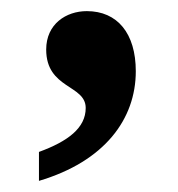

<svg xmlns="http://www.w3.org/2000/svg" viewBox="-20 -169 320 345"><path d="M136 -149C99 -149 63 -126 63 -80C63 -9 134 -17 134 25C134 61 102 85 50 104V156C168 121 224 45 224 -41C224 -109 191 -149 136 -149Z"/></svg>

Font: Noto Serif Sinhala Condensed
Style: Bold
Weight: 700
Width: 3
Designer: Jelle Bosma - Monotype Design Team
Foundry: Monotype Imaging Inc.
Version: Version 2.007